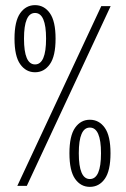

<svg xmlns="http://www.w3.org/2000/svg" viewBox="-20 -724 490 748"><path d="M36.5 -573.5Q36.5 -641.5 58.8 -672.8Q81 -704 116.5 -704Q152 -704 174.2 -672.8Q196.5 -641.5 196.5 -573.5Q196.5 -505 174.2 -473.8Q152 -442.5 116.5 -442.5Q81 -442.5 58.8 -473.8Q36.5 -505 36.5 -573.5ZM411 -700 84.5 0H47.5L374.5 -700ZM159.5 -573.5Q159.5 -673.5 116.5 -673.5Q73.5 -673.5 73.5 -573.5Q73.5 -473 116.5 -473Q159.5 -473 159.5 -573.5ZM330 4Q294.5 4 272.5 -27.2Q250.5 -58.5 250.5 -127Q250.5 -195 272.5 -226.2Q294.5 -257.5 330 -257.5Q366 -257.5 388.2 -226.2Q410.5 -195 410.5 -127Q410.5 -58.5 388.2 -27.2Q366 4 330 4ZM330 -26.5Q373.5 -26.5 373.5 -127Q373.5 -227 330 -227Q287 -227 287 -127Q287 -26.5 330 -26.5Z"/></svg>

Font: League Mono Condensed UltraLight
Style: Regular
Weight: 200
Width: 1
Designer: Tyler Finck
Foundry: The League of Moveable Type / Tyler Finck
Version: Version 2.210